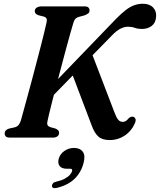

<svg xmlns="http://www.w3.org/2000/svg" viewBox="-20 -734 853 1024"><path d="M232.5 -84.5Q230 -73 234.2 -66Q238.5 -59 249.5 -55.5L274 -49Q283.5 -45.5 289.2 -40Q295 -34.5 295 -24.5Q295 -13.5 286 -6.8Q277 0 261 0H34.5Q17 0 11 -6.2Q5 -12.5 5 -22Q5 -32.5 11.8 -39Q18.5 -45.5 29 -48.5L57 -54.5Q70.5 -58 78 -66.2Q85.5 -74.5 91 -90.5Q96 -108.5 105 -141.2Q114 -174 125.5 -216Q137 -258 149.5 -304.8Q162 -351.5 174.2 -398.5Q186.5 -445.5 197.5 -487.8Q208.5 -530 216.5 -563.5Q224.5 -597 228.5 -615.5Q231.5 -629 227.5 -636Q223.5 -643 212 -646L186 -652.5Q175.5 -656 170.5 -661.2Q165.5 -666.5 165.5 -675Q165.5 -686.5 175.5 -693.2Q185.5 -700 203 -700H431Q445 -700 451.2 -694.2Q457.5 -688.5 457.5 -678.5Q457.5 -668 450.5 -662.5Q443.5 -657 430.5 -652L402.5 -644.5Q391 -642 383.5 -635Q376 -628 371.5 -613Q365.5 -593 355.5 -557.8Q345.5 -522.5 333.2 -477Q321 -431.5 308 -382.2Q295 -333 282.2 -285Q269.5 -237 259 -195.5Q248.5 -154 241.5 -124.8Q234.5 -95.5 232.5 -84.5ZM358.5 -356.5 468 -454 589.5 -137Q599 -111 608.8 -97.5Q618.5 -84 635 -84Q644.5 -84 652 -89.2Q659.5 -94.5 667 -104Q679.5 -114.5 691.5 -111Q698.5 -109 702.2 -100.8Q706 -92.5 700 -78.5Q688.5 -50.5 668.2 -30Q648 -9.5 621.5 1.8Q595 13 565 13Q525.5 13 504.2 -6Q483 -25 468 -67.5ZM241 -201.5 226 -246.5 598.5 -633Q627 -662 650.2 -680Q673.5 -698 695.8 -706Q718 -714 742 -714Q777.5 -714 796.5 -694Q815.5 -674 812.5 -644Q810 -611.5 788.8 -595.5Q767.5 -579.5 736.5 -579.5Q715.5 -579.5 699.2 -585.5Q683 -591.5 663 -591.5Q643 -591.5 621.5 -580.5Q600 -569.5 576.5 -544.5ZM337.5 166Q308.5 166 297.8 151Q287 136 293 113.5Q300 87.5 323.2 71.2Q346.5 55 374.5 55Q406.5 55 421.5 75.2Q436.5 95.5 425.5 136Q412 187 376.5 220.8Q341 254.5 281 268.5Q269 271 263 267.8Q257 264.5 257 256.5Q257.5 249.5 262.8 243.5Q268 237.5 279.5 235Q306.5 229 324.5 219.5Q342.5 210 352.2 199Q362 188 364.5 177.5Q367.5 166 354 166Z"/></svg>

Font: Fraunces SemiBold
Style: Italic
Weight: 600
Italic angle: -16°
Version: Version 1.000;[b76b70a41]